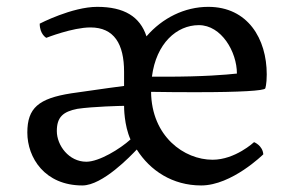

<svg xmlns="http://www.w3.org/2000/svg" viewBox="-20 -532 872 569"><path d="M61 -139.2C61 -64.5 112.8 17.6 224.1 17.6C284.2 17.6 367.7 -70.3 385.3 -88.9C424.8 -26.4 491.2 17.6 576.2 17.6C667 17.6 760.3 -74.7 760.3 -74.7C758.3 -101.1 732.9 -110.8 732.9 -110.8C732.9 -110.8 677.2 -58.6 609.9 -58.6C525.9 -58.6 429.2 -127.4 427.7 -259.8C478.5 -258.8 524.4 -258.8 564.9 -258.8C692.4 -258.8 762.7 -263.2 766.1 -270C766.1 -270 770.5 -281.7 770.5 -311.5C770.5 -417 714.4 -511.7 597.2 -511.7C526.9 -511.7 460.9 -478.5 414.1 -424.3C395 -482.9 347.7 -511.7 268.1 -511.7C193.4 -511.7 97.7 -461.9 97.7 -461.9C97.7 -430.2 117.2 -419.9 117.2 -419.9C117.2 -419.9 195.3 -450.7 248 -450.7C318.4 -450.7 347.7 -401.4 347.7 -319.3V-277.3C341.3 -276.4 283.2 -269 190.9 -255.4C94.2 -240.2 61 -211.9 61 -139.2ZM430.2 -304.7C442.9 -403.8 503.9 -457.5 569.3 -457.5C636.2 -457.5 682.1 -378.4 682.1 -314C649.9 -310.5 584 -304.7 468.3 -304.7ZM148.4 -143.6C148.4 -185.1 167 -201.2 209.5 -209.5C255.4 -216.3 339.4 -218.3 347.7 -218.3C347.7 -213.9 347.7 -161.1 366.7 -118.7C335.9 -90.8 273.9 -52.7 235.8 -52.7C184.1 -52.7 148.4 -101.1 148.4 -143.6Z"/></svg>

Font: Trykker
Style: Regular
Weight: 400
Designer: Magnus Gaarde
Foundry: Magnus Gaarde
Version: Version 1.001